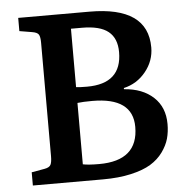

<svg xmlns="http://www.w3.org/2000/svg" viewBox="-51 -749 769 799"><g transform="rotate(-5 333.5 -350.0)"><path d="M54.2 0V-55.2L108.9 -64.9Q128.9 -68.4 134.5 -79.3Q140.1 -90.3 140.1 -115.2V-588.9Q140.1 -613.3 134.3 -623Q128.4 -632.8 106.9 -636.2L54.2 -645V-700.2H352.1Q595.2 -700.2 595.2 -529.8Q595.2 -473.6 558.8 -428.7Q522.5 -383.8 466.8 -371.1V-366.2Q543.9 -360.8 589.4 -318.6Q634.8 -276.4 634.8 -206.1Q634.8 -173.3 627 -145.3Q619.1 -117.2 599.1 -89.6Q579.1 -62 547.6 -42.7Q516.1 -23.4 464.8 -11.7Q413.6 0 347.2 0ZM314.9 -390.1Q460 -390.1 460 -522Q460 -579.6 425 -607.9Q390.1 -636.2 314.9 -636.2H269V-392.1Q282.2 -390.1 314.9 -390.1ZM336.9 -64.9Q500 -64.9 500 -206.1Q500 -329.1 331.1 -329.1Q292 -329.1 269 -326.2V-69.8Q291.5 -64.9 336.9 -64.9Z"/></g></svg>

Font: Literata Book SemiBold
Style: Regular
Weight: 600
Designer: Latin by Veronika Burian and Jose Scaglione. Greek by Irene Vlachou. Cyrillic by Vera Evstafieva
Foundry: TypeTogether
Version: Version 2.003;PS 002.003;hotconv 1.0.88;makeotf.lib2.5.64775